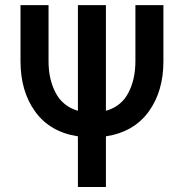

<svg xmlns="http://www.w3.org/2000/svg" viewBox="-20 -743 731 763"><path d="M289.6 0V-201.2Q178.7 -218.3 120.1 -299.1Q61.5 -379.9 61.5 -499.5V-722.7H172.9V-499.5Q172.9 -428.2 200.9 -374.5Q229 -320.8 289.6 -302.7V-722.7H400.9V-302.7Q461.4 -319.8 489.7 -373.3Q518.1 -426.8 518.1 -499.5V-722.7H629.4V-499.5Q629.4 -379.9 570.6 -299.1Q511.7 -218.3 400.9 -201.2V0Z"/></svg>

Font: Giphurs Medium
Style: Regular
Weight: 500
Version: Version 0.920; ttfautohint (v1.8.4.7-5d5b)